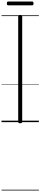

<svg xmlns="http://www.w3.org/2000/svg" viewBox="-20 -1618 535 2543"><path d="M247 14Q233 14 227 9.5Q221 5 221 -5V-1401Q221 -1411 227 -1415.5Q233 -1420 247 -1420Q261 -1420 267.5 -1415.5Q274 -1411 274 -1401V-5Q274 5 268 9.5Q262 14 247 14ZM90 -1547Q79 -1547 75 -1553.5Q71 -1560 71 -1571Q71 -1584 75 -1591Q79 -1598 90 -1598H404Q416 -1598 420 -1591Q424 -1584 424 -1571Q424 -1560 420 -1553.5Q416 -1547 404 -1547ZM0 895H495V905H0ZM0 -20H495V0H0ZM0 -505H495V-500H0ZM0 -1415H495V-1405H0Z"/></svg>

Font: Playwrite BE WAL Guides
Style: Regular
Weight: 400
Designer: Veronika Burian, José Scaglione
Foundry: TypeTogether
Version: Version 1.003